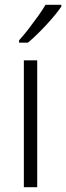

<svg xmlns="http://www.w3.org/2000/svg" viewBox="-20 -785 277 805"><path d="M136 0H80V-532H136ZM237 -757Q226 -741 209.5 -721Q193 -701 173.5 -680Q154 -659 134.5 -640Q115 -621 97 -606H60V-616Q80 -638 100 -664Q120 -690 139 -716.5Q158 -743 171 -765H237Z"/></svg>

Font: Noto Sans Thai SemiCondensed Light
Style: Regular
Weight: 300
Width: 4
Designer: Monotype Design Team
Foundry: Monotype Imaging Inc.
Version: Version 2.001